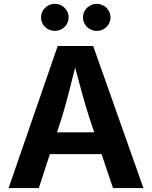

<svg xmlns="http://www.w3.org/2000/svg" viewBox="-20 -963 778 983"><path d="M23.9 0H178.7L235.4 -173.8H500L558.6 0H714.4L457 -727.5H275.4ZM475.6 -804.7C514.6 -804.7 545.9 -835.9 545.9 -874C545.9 -912.1 514.6 -943.4 475.6 -943.4C436.5 -943.4 404.8 -912.1 404.8 -874C404.8 -835.9 436.5 -804.7 475.6 -804.7ZM260.7 -804.7C299.8 -804.7 331.5 -835.9 331.5 -874C331.5 -912.1 299.8 -943.4 260.7 -943.4C221.7 -943.4 189.9 -912.1 189.9 -874C189.9 -835.9 221.7 -804.7 260.7 -804.7ZM272 -285.6 296.9 -362.8C318.4 -432.6 339.8 -516.6 364.7 -617.2C390.6 -518.1 413.6 -434.6 436.5 -362.8L462.4 -285.6Z"/></svg>

Font: Raveo SemiBold
Style: Regular
Weight: 600
Designer: Jakub Foglar, Rasmus Andersson (Inter)
Foundry: Jakubfoglar.com
Version: Version 1.100;Glyphs 3.2.3 (3260)